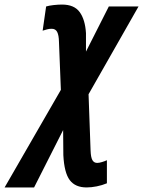

<svg xmlns="http://www.w3.org/2000/svg" viewBox="-143 -573 621 833"><path d="M-123 240.2 121.1 -183.1 112.8 -392.1Q112.3 -419.9 105.2 -434.1Q98.1 -448.2 81.1 -448.2Q71.3 -448.2 61.3 -445.6Q51.3 -442.9 42 -439.9L57.1 -544.9Q69.8 -548.8 89.6 -551Q109.4 -553.2 126 -553.2Q179.2 -553.2 202.9 -520.3Q226.6 -487.3 230 -429.2V-349.1L329.1 -544.9H458L241.2 -164.1L250 80.1Q251 109.4 257.8 121.6Q264.6 133.8 278.8 133.8Q287.1 133.8 299.3 130.1Q311.5 126.5 320.8 122.1V222.2Q299.8 231 276.4 235.6Q252.9 240.2 232.9 240.2Q183.6 240.2 159.7 208.5Q135.7 176.8 131.8 100.1L130.9 -8.8L4.9 240.2Z"/></svg>

Font: Open Sans Condensed
Style: Bold Italic
Weight: 700
Width: 3
Italic angle: -12°
Designer: Monotype Design Team
Foundry: Monotype Imaging Inc.
Version: Version 3.003; ttfautohint (v1.8.4)